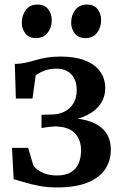

<svg xmlns="http://www.w3.org/2000/svg" viewBox="-20 -812 542 842"><path d="M229 10Q186.5 10 151 3Q115.5 -4 87.5 -12.5Q59.5 -21 40 -26L32.5 -163.5H103.5L126 -87Q138.5 -68 165.8 -55.2Q193 -42.5 230.5 -42.5Q267.5 -42.5 290.8 -56.5Q314 -70.5 324.8 -95.5Q335.5 -120.5 335.5 -152.5Q335.5 -200.5 307 -229Q278.5 -257.5 219.5 -257.5Q213.5 -257.5 201.5 -256.2Q189.5 -255 178 -253.2Q166.5 -251.5 162 -250.5V-308.5L212 -310Q241 -311 264.8 -323.5Q288.5 -336 302.5 -359.8Q316.5 -383.5 316.5 -416.5Q316.5 -447.5 305.2 -468.5Q294 -489.5 274.2 -500.2Q254.5 -511 228 -511Q197 -511 172.5 -501.2Q148 -491.5 136.5 -481L122.5 -380H49.5L45 -531.5Q69.5 -532 91 -536.8Q112.5 -541.5 134.8 -548Q157 -554.5 183.8 -559.2Q210.5 -564 245 -564Q309.5 -564 353.2 -546.8Q397 -529.5 419.2 -498.2Q441.5 -467 441.5 -426Q441.5 -387.5 421.5 -357.5Q401.5 -327.5 365 -308.5Q328.5 -289.5 278.5 -283L279.5 -294Q335.5 -293.5 377.5 -278.5Q419.5 -263.5 442.8 -232.8Q466 -202 466 -154.5Q466 -107 441 -69.8Q416 -32.5 363.8 -11.2Q311.5 10 229 10ZM136.5 -645Q107 -645 91.2 -665.2Q75.5 -685.5 75.5 -713Q75.5 -744 93 -768Q110.5 -792 144.5 -792H145.5Q175.5 -792 191.2 -771.8Q207 -751.5 207 -724Q207 -693 189.5 -669Q172 -645 137.5 -645ZM353.5 -645Q323.5 -645 307.8 -665.2Q292 -685.5 292 -713Q292 -744 309.8 -768Q327.5 -792 361.5 -792H362.5Q392.5 -792 408 -771.8Q423.5 -751.5 423.5 -724Q423.5 -693 406.2 -669Q389 -645 354.5 -645Z"/></svg>

Font: Merriweather 28pt SemiBold
Style: Regular
Weight: 600
Version: Version 2.100